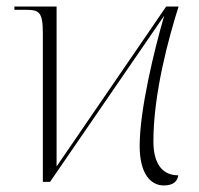

<svg xmlns="http://www.w3.org/2000/svg" viewBox="-20 -556 608 587"><path d="M481 11C511 11 523 -3 525 -20C478 -20 449 -53 449 -124C449 -272 497 -445 526 -536H488L153 -47V-536H24V-526H58C100 -526 111 -520 111 -453V0H133L482 -508C452 -405 407 -221 407 -110C407 -24 441 11 481 11Z"/></svg>

Font: Noto Serif Display ExtraLight
Style: Regular
Weight: 200
Designer: Monotype Design Team
Foundry: Monotype Imaging Inc.
Version: Version 2.009